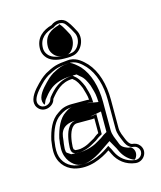

<svg xmlns="http://www.w3.org/2000/svg" viewBox="-115 -800 789 939"><g transform="rotate(-15 279.5 -330.0)"><path d="M333.3 -663.9C327.2 -675.2 319.8 -686.5 312.4 -695.7C293.7 -721.4 254.8 -721.9 231.8 -702.2C186.3 -689.6 146.9 -660.7 146.9 -603.5C146.9 -588.7 151.6 -574.8 160.3 -563.1C177.9 -538.3 210.2 -528 251 -528H268.1C277.4 -528 287 -529.1 296.8 -531.2C340.8 -540.6 370 -602.4 342.9 -646.1ZM435.4 -70.9C428.2 -89.6 417.9 -108.9 417.9 -131.4V-275.3C417.9 -353.4 397.2 -424.1 355.8 -469.7C337.5 -488.2 312.6 -514.2 273.9 -516L273.7 -516H273.5C261 -516 236.5 -512 229.5 -512H228.8C205.6 -508.4 193.1 -504.9 172.1 -495.2L145.6 -481.5C135.1 -474.7 125.9 -467.9 117.3 -460.3C95.6 -439.5 61.9 -407.9 52.2 -375.2C48.4 -362.4 48.3 -347 57.7 -333.2C83.5 -295.3 137.2 -314.8 145.7 -347.5C146.7 -351.1 146.1 -350 148.5 -353.6C174.2 -385 205.2 -420.4 261.6 -421.8L266 -417.9C281.6 -406.8 290.9 -387.4 300.1 -365.4C305.3 -345 313.2 -325.9 314.7 -302.6C311.6 -303.1 308 -303.5 304.6 -303.5H228.4C193.3 -303.5 173.1 -294.6 153.1 -279.7C113.9 -254.8 96.1 -207.2 85 -158.8L83 -143.2C81 -132.7 79.9 -117.3 79.9 -104.8C79.9 -49.1 111.6 -10.8 156.2 3.6C230.4 25.2 300.1 -9.9 341.7 -38.3C342.1 -37.6 342.3 -37.2 343.7 -35L352 -17.5C370.2 20.6 405.5 50.5 454.6 56C494.9 61 526.4 13.8 498.9 -20.7C488.5 -33.7 476.3 -37.4 460.7 -39.2C448 -43.7 441.3 -57.5 435.4 -70.9ZM177.4 -100C177.4 -103.6 177.8 -108.4 178.5 -113.5V-114C178.5 -117.6 178.8 -121.1 179.5 -124.8L181.6 -138.8C186.9 -168.5 200.2 -206.5 228.4 -206.5H304.6C308.7 -206.5 310.1 -206.6 315.9 -207.6V-132.8C304.4 -127 296.4 -120.1 287.2 -113.2C262.5 -100 246.4 -86.4 211 -80.9C203.5 -79.7 196 -81 186.4 -81.4C182 -84.5 178.7 -87.5 178.5 -88V-88.6C177.8 -92.3 177.4 -96.2 177.4 -100ZM320.1 -656.8 329.9 -638.5C351.2 -604.2 327.6 -553.1 293.6 -545.9C284.7 -543.9 276.2 -543 268.1 -543H251C212.2 -543 186 -552.8 172.5 -572C165.4 -581.4 161.9 -591.8 161.9 -603.5C161.9 -653.7 195.3 -676.5 239 -688.6C256.3 -703.4 285.9 -706.7 300.3 -686.8C306.8 -677.9 314.3 -667.6 320.1 -656.8ZM97.9 -140.8 99.8 -156.2C110.9 -203.9 127.9 -245.9 161.2 -267.1C181.2 -279.8 194.3 -288.5 228.4 -288.5H304.6C306.8 -288.5 309.8 -288.2 312.3 -287.8L330.8 -284.8L329.6 -303.6C327.9 -330.3 319.3 -350.8 314.4 -370.2C305 -392.6 294.2 -415.7 275.4 -429.6L267.2 -437C199.1 -435.3 164.5 -396.9 136.9 -363.1C135.1 -360.9 131.7 -353.3 131.2 -351.2C125.5 -329.3 87.5 -316 70.1 -341.7C63.9 -350.7 63.7 -361 66.6 -371C74.5 -397.6 106 -428.6 127.4 -449.3C135.9 -456.7 144.5 -462.9 153.1 -468.5L178.7 -481.7C199.4 -491.2 209.6 -493.8 230 -497C240.7 -497.2 263.3 -500.9 273.4 -501C306.2 -499.1 326.6 -477.9 344.9 -459.4C383.1 -417 402.9 -350.8 402.9 -275.3V-131.4C402.9 -104.4 414.8 -82.8 421.4 -65.5C426.9 -51.4 436 -32 457.2 -24.5C472.4 -22.7 479.6 -20.8 487.1 -11.3C506.2 12.5 483.7 44.5 456.3 41.1C412.6 36.2 381.8 10.1 365.6 -23.9L356.9 -42.2C355.7 -44 355.2 -44.9 354.8 -45.6L346.8 -59.9L333.3 -50.7C292.9 -23.1 227.5 8.7 160.6 -10.7C122.2 -23.2 94.9 -55.4 94.9 -104.8C94.9 -116.3 96 -131.1 97.9 -140.8ZM164.1 -83.9C168 -70.2 174.4 -71.5 181.4 -66.6C192.1 -66.2 200.8 -64.1 213.3 -66.1C252.5 -72.2 272 -88 295.3 -100.5C308.2 -110.2 317.1 -116.6 330.9 -123.5V-225.6L313.2 -222.4C307.4 -221.3 308.6 -221.5 304.6 -221.5H228.4C185.1 -221.5 171.9 -169.4 166.8 -141.3L164.7 -127.3C164 -123.4 163.6 -117.7 163.5 -114.5C162.8 -108.8 162.4 -104.5 162.4 -100C162.4 -96.1 162.8 -88.6 164.1 -83.9ZM269.3 -696.9C267.5 -695.5 265.8 -694 264.1 -692.5C229.3 -682.9 186.9 -663.8 186.9 -603.5C186.9 -589.8 191.2 -577.3 198.9 -567.1C214.4 -545.3 233.7 -543 251 -543H268.1C295.5 -543 328.6 -602.9 303.8 -642.9L294.1 -660.9C287.2 -673.7 279.2 -687.6 269.3 -696.9ZM395.9 -68.6C388.9 -86.8 377.9 -107.2 377.9 -131.4V-275.3C377.9 -352.3 356.9 -421.8 318.1 -464.7C303.5 -479.4 282.8 -496.8 270.3 -500.7C262.1 -499.8 254.1 -498.5 239.3 -497.4C225.7 -495 221.3 -494.1 203.9 -486L179.1 -473.3C170.1 -467.4 162.3 -461.6 154.3 -454.6C133.1 -434.2 100.8 -403.4 92 -373.6C88.2 -360.7 89.7 -345.7 98 -334.7C103.9 -341.1 104.9 -350 109.9 -357.6C132.5 -385.2 161.5 -434.4 259 -436.8L287.5 -437.5L302.3 -424.3C321.7 -409.9 330.6 -389.4 339.8 -367.3C344.9 -347.3 353.1 -327.6 354.6 -303L356.1 -279.6L300.9 -288.5H228.4C216.8 -288.5 207.2 -286.6 188.2 -272.5C156.1 -252.1 136.2 -206.5 125 -157.8L123 -142.3C121.6 -135.3 121 -130.6 120.9 -121.5C120.3 -115.9 119.9 -110 119.9 -104.8C119.9 -51.1 153.4 -17.6 181.6 -8C205.6 -1.2 231.2 -4.4 271.5 -24.6C284.3 -31.1 296.4 -38.5 306.7 -45.5L358.6 -81L380.9 -41.4C381.3 -40.7 381.7 -39.9 382.9 -38L391.4 -20.1C405.6 9.6 432 31.8 454.6 39C467.9 28 475.5 2.4 460.5 -16.3C455 -23.3 450.8 -24.6 450.8 -24.6C447.7 -25.3 443.2 -25.5 439.8 -25.9L433.1 -28.3C402.2 -39.3 401.6 -55.5 395.9 -68.6ZM137.4 -100C137.4 -103.8 137.9 -109.4 138.5 -114C138.5 -117.9 138.9 -121.8 139.6 -125.8L141.7 -139.8C145.4 -160.3 139.3 -221.5 228.4 -221.5H300.5L355.9 -231.7V-127.7C343.1 -121.3 335.2 -115.7 321.7 -105.5C300.1 -93.9 280.7 -75.5 226.3 -67C199.4 -62.9 181.8 -66.5 181.8 -66.5L161.1 -67.4L151.1 -74.3C144.4 -79 140.8 -79.3 138.5 -87.2V-88.1C137.9 -91.8 137.4 -96 137.4 -100Z"/></g></svg>

Font: HoneyBee
Style: Blur
Weight: 700
Foundry: Cannot Into Space Fonts
Version: Version 0.89